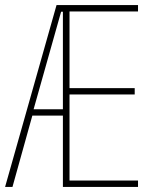

<svg xmlns="http://www.w3.org/2000/svg" viewBox="-20 -785 610 754"><path d="M522 -51H227V-331H107L29 -51H0L202 -765H522V-740H253V-439H509V-414H253V-76H522ZM112 -356H227V-739H220Z"/></svg>

Font: Noto Sans Tamil UI ExtraCondensed Thin
Style: Regular
Weight: 100
Width: 2
Designer: Jelle Bosma - Monotype Design Team
Foundry: Monotype Imaging Inc.
Version: Version 2.004; ttfautohint (v1.8.4.7-5d5b)